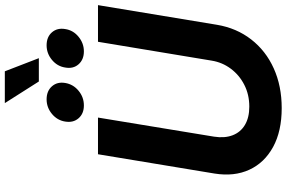

<svg xmlns="http://www.w3.org/2000/svg" viewBox="-210 -932 1153 772"><g transform="rotate(-90 366.0 -545.5)"><path d="M317.9 11.2Q225.1 11.2 161.6 -23.4Q98.1 -58.1 70.1 -118.9Q42 -179.7 54.7 -258.8L132.3 -727.5H279.8L203.1 -261.2Q196.3 -218.8 208.5 -186.5Q220.7 -154.3 250.2 -136.7Q279.8 -119.1 323.7 -119.1Q372.1 -119.1 411.4 -139.2Q450.7 -159.2 476.3 -193.6Q502 -228 508.8 -271L584.5 -727.5H731.9L652.8 -249Q639.6 -170.4 594 -111.6Q548.3 -52.7 477.5 -20.8Q406.7 11.2 317.9 11.2ZM545.9 -784.2Q512.7 -784.2 493.9 -805.7Q475.1 -827.1 481 -859.4Q485.8 -891.1 511.7 -912.6Q537.6 -934.1 570.3 -934.1Q604 -934.1 622.6 -912.6Q641.1 -891.1 635.7 -859.4Q630.9 -827.1 604.7 -805.7Q578.6 -784.2 545.9 -784.2ZM328.6 -784.2Q295.4 -784.2 276.9 -805.7Q258.3 -827.1 263.7 -859.4Q268.6 -891.1 294.4 -912.6Q320.3 -934.1 353 -934.1Q386.7 -934.1 405.5 -912.6Q424.3 -891.1 418.9 -859.4Q413.6 -827.1 387.7 -805.7Q361.8 -784.2 328.6 -784.2ZM424.8 -965.3 337.9 -1102.1H465.8L518.6 -965.3Z"/></g></svg>

Font: Inter 28pt
Style: Bold Italic
Weight: 700
Italic angle: -9.3988°
Designer: Rasmus Andersson
Foundry: rsms
Version: Version 4.001;git-66647c0bb